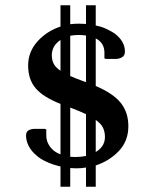

<svg xmlns="http://www.w3.org/2000/svg" viewBox="-20 -630 576 730"><path d="M210 80V3Q180 -4 156.5 -15Q133 -26 121 -37Q99 -55 89 -75Q79 -95 79 -114Q79 -130 89.5 -135Q100 -140 110 -140H152L156 -137V-114Q156 -92 170 -72.5Q184 -53 210 -43V-235Q144 -261 115.5 -294.5Q87 -328 87 -381Q87 -433 122.5 -472.5Q158 -512 210 -529V-610H247V-538Q263 -540 280 -540Q294 -540 307 -539V-610H344V-533Q365 -529 382.5 -521Q400 -513 414 -504Q455 -474 455 -434Q455 -418 443.5 -412Q432 -406 422 -406H382L377 -408V-430Q377 -467 344 -484V-303Q410 -275 439 -239Q468 -203 468 -150Q468 -94 432 -56Q396 -18 344 -1V80H307V7Q289 10 270 10Q259 10 247 9V80ZM300 -320Q304 -319 307 -318V-495Q294 -497 278 -497Q262 -497 247 -494V-341Q267 -332 300 -320ZM177 -420Q177 -401 184.5 -387Q192 -373 210 -361V-478Q177 -456 177 -420ZM265 -33Q288 -33 307 -37V-196Q284 -207 247 -221V-34Q256 -33 265 -33ZM379 -109Q379 -129 371.5 -144.5Q364 -160 344 -174V-52Q379 -73 379 -109Z"/></svg>

Font: Spectral SC SemiBold
Style: Regular
Weight: 600
Designer: Jean-Baptiste Levee
Foundry: Production Type
Version: Version 2.001